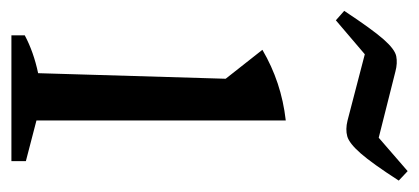

<svg xmlns="http://www.w3.org/2000/svg" viewBox="-244 -528 752 345"><g transform="rotate(90 132.5 -356.0)"><path d="M24 0V-24Q39 -32 56 -38Q73 -44 92 -48L102 -385L50 -451Q79 -468 110.5 -478.5Q142 -489 177 -493V-45L250 -26V0ZM-3 -583 -20 -598Q13 -648 31 -668.5Q49 -689 61.5 -691.5Q74 -694 89 -690L208 -660L268 -712L285 -696Q254 -648 236 -627.5Q218 -607 205.5 -603.5Q193 -600 177 -604L58 -635Z"/></g></svg>

Font: Piazzolla
Style: Regular
Weight: 400
Designer: Juan Pablo del Peral
Foundry: Huerta Tipografica
Version: Version 1.330